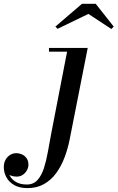

<svg xmlns="http://www.w3.org/2000/svg" viewBox="-196 -706 604 986"><path d="M-55 260Q-96 260 -123 244.5Q-150 229 -163.2 204.2Q-176.5 179.5 -176.5 152.5Q-176.5 130.5 -167.5 114.5Q-158.5 98.5 -143.8 89.5Q-129 80.5 -112.5 80.5Q-98.5 80.5 -84.2 86.5Q-70 92.5 -60 105.8Q-50 119 -50 140Q-50 154.5 -57.8 168.5Q-65.5 182.5 -79 191.8Q-92.5 201 -111 201Q-127 201 -141.8 195.2Q-156.5 189.5 -166 179Q-175.5 168.5 -175.5 152.5H-156.5Q-156.5 176.5 -145.5 196.8Q-134.5 217 -112.8 229.2Q-91 241.5 -58 241.5Q-24 241.5 -3.2 218.2Q17.5 195 29.8 156.8Q42 118.5 50.2 72.2Q58.5 26 67 -20L148.5 -440.5H55.5V-460H254.5L161.5 11.5Q152 59 135.2 103.2Q118.5 147.5 92.5 183Q66.5 218.5 30.2 239.2Q-6 260 -55 260ZM99.5 -558 88.5 -569.5 225 -686.5H295.5L388 -569.5L376 -557L258 -634.5Z"/></svg>

Font: Bodoni Moda 11pt Medium
Style: Italic
Weight: 500
Italic angle: -13°
Designer: Owen Earl
Foundry: indestructible type
Version: Version 2.004